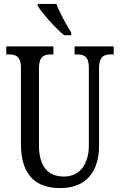

<svg xmlns="http://www.w3.org/2000/svg" viewBox="-20 -951 613 981"><path d="M308 -771H344V-784C321 -822 284 -886 268 -931H173V-921C193 -886 263 -807 308 -771ZM288 10C419 10 486 -73 486 -206V-601C486 -664 512 -673 550 -673H561V-714H361V-673H371C409 -673 434 -664 434 -605V-208C434 -118 392 -49 307 -49C231 -49 179 -93 179 -210V-601C179 -664 205 -673 243 -673H253V-714H12V-673H23C60 -673 87 -664 87 -605V-216C87 -53 165 10 288 10Z"/></svg>

Font: Noto Serif Lao ExtCond
Style: Regular
Weight: 400
Width: 2
Designer: Monotype Design Team
Foundry: Monotype Imaging Inc.
Version: Version 2.004